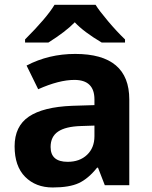

<svg xmlns="http://www.w3.org/2000/svg" viewBox="-20 -786 644 815"><path d="M194.8 -162.1Q194.8 -99.1 267.1 -99.1Q318.4 -99.1 349.6 -128.9Q380.9 -158.7 380.9 -208V-252.9L323.2 -251Q258.3 -249 226.6 -227.5Q194.8 -206.1 194.8 -162.1ZM203.6 9.8Q131.8 9.8 86.9 -35.2Q42 -80.1 42 -165Q42 -250 102.5 -291Q163.1 -332 286.1 -336.9L380.9 -339.8V-363.8Q380.9 -446.8 295.9 -446.8Q230.5 -446.8 142.1 -407.2L92.8 -507.8Q187 -557.1 299.3 -557.1Q528.8 -557.1 528.8 -363.8V0H424.8L396 -74.2H392.1Q354.5 -27.3 314.5 -8.8Q274.4 9.8 203.6 9.8ZM86.4 -605.5V-618.7Q178.7 -710.9 211.4 -765.6H385.7Q401.4 -740.2 438.5 -696.3Q475.6 -652.3 510.7 -618.7V-605.5H411.6Q335 -650.9 297.4 -691.4Q259.3 -651.9 185.5 -605.5Z"/></svg>

Font: OpenSans-Bold
Style: Bold
Weight: 700
Foundry: Ascender Corporation
Version: Version 1.10